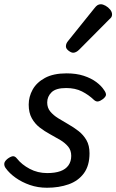

<svg xmlns="http://www.w3.org/2000/svg" viewBox="-22 -864 547 903"><path d="M199 19Q156 19 118.5 6Q81 -7 51.5 -28Q22 -49 5 -73Q-2 -82 -2 -93Q-2 -104 12 -116Q26 -127 37 -129Q48 -131 58 -118Q80 -90 117.5 -70Q155 -50 200 -50Q237 -50 262 -59Q287 -68 300 -86.5Q313 -105 313 -131Q313 -157 298.5 -174.5Q284 -192 261.5 -205.5Q239 -219 213 -233Q187 -247 164.5 -264.5Q142 -282 127.5 -308Q113 -334 113 -372Q113 -409 131.5 -442.5Q150 -476 189.5 -497.5Q229 -519 291 -519Q337 -519 372 -507.5Q407 -496 431 -478Q455 -460 467 -441Q476 -429 476.5 -419.5Q477 -410 462 -398Q450 -389 440 -387Q430 -385 420 -394Q395 -418 363.5 -434Q332 -450 289 -450Q241 -450 220.5 -430Q200 -410 200 -382Q200 -357 214.5 -339.5Q229 -322 251.5 -308Q274 -294 299.5 -279.5Q325 -265 347.5 -247.5Q370 -230 384.5 -205Q399 -180 399 -143Q399 -85 372.5 -49Q346 -13 300.5 3Q255 19 199 19ZM322 -616Q313 -616 300.5 -625.5Q288 -635 288 -646Q288 -653 290.5 -659Q293 -665 298 -671L421 -824Q430 -836 437 -840Q444 -844 452 -844Q462 -844 474.5 -837Q487 -830 496 -819Q505 -808 505 -796Q505 -788 501.5 -783Q498 -778 492 -773L351 -631Q336 -616 322 -616Z"/></svg>

Font: Playwrite NL
Style: Regular
Weight: 400
Designer: Veronika Burian, José Scaglione
Foundry: TypeTogether
Version: Version 1.002